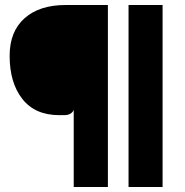

<svg xmlns="http://www.w3.org/2000/svg" viewBox="-20 -747 738 767"><path d="M274.5 0V-309Q272.5 -300.5 262.8 -293.8Q253 -287 236 -287H216.5Q120 -287 69.2 -351.8Q18.5 -416.5 18.5 -524Q18.5 -621 78 -674Q137.5 -727 242 -727H411V0ZM493.5 0V-727H629.5V0Z"/></svg>

Font: Spline Sans
Style: Bold
Weight: 700
Designer: Eben Sorkin, Mirko Velimirovic
Foundry: Sorkin Type
Version: Version 1.000; ttfautohint (v1.8.3)